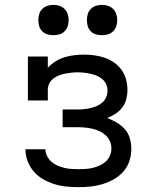

<svg xmlns="http://www.w3.org/2000/svg" viewBox="-20 -763 640 791"><path d="M303 8Q278 8 253 5.5Q228 3 204 -4.5Q180 -12 158 -24.5Q136 -37 119.5 -56Q103 -75 94 -98.5Q85 -122 85 -147Q85 -148 85 -148Q85 -148 85 -148H167Q167 -134 174 -120Q181 -106 192 -96.5Q203 -87 216.5 -81Q230 -75 244.5 -71.5Q259 -68 273.5 -67Q288 -66 303 -66Q318 -66 333 -67Q348 -68 362.5 -71.5Q377 -75 390.5 -81Q404 -87 415.5 -97.5Q427 -108 433 -122Q439 -136 439 -151Q439 -166 433 -180.5Q427 -195 415.5 -205.5Q404 -216 390 -222.5Q376 -229 361 -232.5Q346 -236 330.5 -237.5Q315 -239 300 -239H238V-312H300Q314 -312 327.5 -313.5Q341 -315 354 -318Q367 -321 379.5 -326.5Q392 -332 402 -341Q412 -350 417.5 -363Q423 -376 423 -389Q423 -403 417.5 -415.5Q412 -428 401.5 -437Q391 -446 378.5 -451Q366 -456 353 -459Q340 -462 326.5 -463.5Q313 -465 300 -465Q286 -465 273 -463.5Q260 -462 247.5 -459.5Q235 -457 222.5 -452Q210 -447 199.5 -439Q189 -431 183 -419Q177 -407 177 -394V-349H95V-530H177V-484Q191 -499 208.5 -510Q226 -521 245.5 -527Q265 -533 285 -535.5Q305 -538 326 -538Q326 -538 326 -538Q326 -538 326 -538Q326 -538 326 -538Q326 -538 326 -538Q348 -538 369.5 -535Q391 -532 411.5 -525Q432 -518 450.5 -505Q469 -492 481.5 -474Q494 -456 499.5 -435Q505 -414 505 -392Q505 -373 500 -354Q495 -335 483.5 -320Q472 -305 456 -294.5Q440 -284 422 -277Q442 -269 461 -258Q480 -247 494.5 -230.5Q509 -214 515 -192.5Q521 -171 521 -149Q521 -124 513 -99.5Q505 -75 488 -56Q471 -37 449 -24.5Q427 -12 402.5 -4.5Q378 3 353 5.5Q328 8 303 8ZM400 -618Q387 -618 375 -621.5Q363 -625 354 -634Q345 -643 341.5 -655Q338 -667 338 -680Q338 -693 341.5 -705Q345 -717 354 -726Q363 -735 375 -739Q387 -743 400 -743Q413 -743 425 -739Q437 -735 446 -726Q455 -717 459 -705Q463 -693 463 -680Q463 -667 459 -655Q455 -643 446 -634Q437 -625 425 -621.5Q413 -618 400 -618ZM200 -618Q187 -618 175 -621.5Q163 -625 154 -634Q145 -643 141.5 -655Q138 -667 138 -680Q138 -693 141.5 -705Q145 -717 154 -726Q163 -735 175 -739Q187 -743 200 -743Q213 -743 225 -739Q237 -735 246 -726Q255 -717 259 -705Q263 -693 263 -680Q263 -667 259 -655Q255 -643 246 -634Q237 -625 225 -621.5Q213 -618 200 -618Z"/></svg>

Font: Iosevka Slab Extended
Style: Regular
Weight: 400
Width: 7
Monospace: yes
Designer: Belleve Invis
Foundry: Belleve Invis
Version: Version 11.1.1; ttfautohint (v1.8.3)